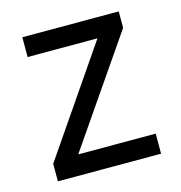

<svg xmlns="http://www.w3.org/2000/svg" viewBox="-82 -581 618 656"><g transform="rotate(-15 226.5 -253.5)"><path d="M409 0H44V-62L301 -437H54V-507H395V-449L135 -71H409Z"/></g></svg>

Font: Hind Siliguri
Style: Regular
Weight: 400
Designer: Jyotish Sonowal
Foundry: Indian Type Foundry
Version: Version 1.001;PS 1.0;hotconv 1.0.86;makeotf.lib2.5.63406; tt